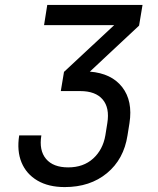

<svg xmlns="http://www.w3.org/2000/svg" viewBox="-20 -750 640 780"><path d="M243 10Q177 10 132 -16.5Q87 -43 67.5 -90Q48 -137 58 -200H148Q138 -139 167 -104.5Q196 -70 257 -70Q319 -70 358.5 -106Q398 -142 408 -200L416 -250Q426 -312 397 -346Q368 -380 306 -380H227L240 -458L444 -648H159L172 -730H559L545 -646L345 -459Q433 -452 476.5 -396Q520 -340 506 -250L498 -200Q483 -103 414.5 -46.5Q346 10 243 10Z"/></svg>

Font: NKDuy Mono
Style: Italic
Weight: 400
Italic angle: -9°
Monospace: yes
Designer: NKDuy
Foundry: NKDuy
Version: Version 2.251; ttfautohint (v1.8.4.7-5d5b)